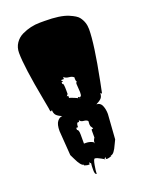

<svg xmlns="http://www.w3.org/2000/svg" viewBox="-155 -820 769 994"><g transform="rotate(-20 229.5 -323.0)"><path d="M105.5 -42.5 95.7 -178.2Q95.7 -215.3 108.2 -231Q120.6 -246.6 135.7 -246.6Q115.2 -254.9 105.5 -264.9Q95.7 -274.9 95.7 -295.4L91.8 -290L85.9 -291Q85.9 -297.4 73.7 -361.3Q37.1 -554.2 37.1 -630.4Q37.1 -660.6 52.5 -683.3Q67.9 -706.1 92.3 -717.8Q140.1 -740.7 192.4 -740.7H217.8Q303.2 -740.7 347.2 -722.2Q385.3 -706.1 396.5 -691.4Q419.9 -661.6 419.9 -622.1Q419.9 -541.5 381.8 -349.1L369.1 -286.6Q363.3 -286.6 361.3 -293Q361.3 -272.9 352.1 -263.2Q342.8 -253.4 322.3 -243.2Q343.8 -243.2 352.5 -222.7Q361.3 -202.1 361.3 -175.8L351.6 -39.6Q349.1 -36.1 340.3 -16.1Q319.8 30.8 303.7 30.8H300.8L304.7 34.2Q287.1 41 278.3 41L272.5 39.6V28.3L264.6 37.6Q260.7 35.6 251 29.8Q229 17.1 218.8 17.1Q211.9 17.1 206.3 49.1Q200.7 81.1 200.7 95.7Q190.4 95.7 190.4 70.3Q190.4 44.9 192.4 34.2L183.6 25.9V37.1H173.8Q169.4 37.1 153.3 31.7L155.3 28.3Q139.2 28.3 117.2 -18.6Q107.4 -39.6 105.5 -42.5ZM253.9 -175.8Q247.6 -184.1 230.7 -185.3Q213.9 -186.5 209 -198.2Q209 -190.9 206.3 -189.2Q203.6 -187.5 200.7 -188.5Q197.8 -189.5 195.1 -184.1Q192.4 -178.7 192.4 -164.6H182.6V-152.3Q192.4 -152.3 192.4 -123.5V-74.2Q194.3 -74.2 204.1 -74.2Q224.6 -74.2 244.6 -62.5H241.2L244.6 -56.6Q244.6 -73.2 253.9 -85V-124.5Q253.9 -130.9 257.8 -130.9H263.7Q263.7 -135.3 258.3 -141.8Q252.9 -148.4 252.9 -158.9Q252.9 -169.4 253.9 -175.8ZM262.7 -406.2 263.7 -412.6Q255.4 -422.4 237.1 -423.8Q218.8 -425.3 209 -435.5V-423.8H192.4L200.7 -412.6H192.4V-408.7Q192.4 -402.8 193.4 -401.4L195.3 -402.3Q200.7 -402.3 200.7 -361.3V-344.7L192.4 -334.5H200.7V-322.8Q203.6 -322.8 223.9 -314.9Q244.1 -307.1 244.6 -304.2V-311L254.9 -308.6L252 -302.7L253.9 -300.3Q253.9 -307.1 256.6 -308.1Q259.3 -309.1 260.7 -310.5Q264.6 -313.5 264.6 -331.5L261.7 -377.4Q261.7 -385.7 267.6 -388.7Q262.7 -393.1 262.7 -406.2ZM264.6 37.6 271.5 39.6H263.7Z"/></g></svg>

Font: Butcherman
Style: Regular
Weight: 400
Version: Version 001.004